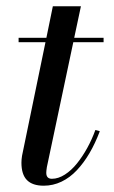

<svg xmlns="http://www.w3.org/2000/svg" viewBox="-20 -580 361 610"><path d="M297.1 -163.1Q282.5 -124.5 264.4 -93.6Q246.3 -62.7 224.2 -39.2Q202.1 -15.6 175.3 -2.8Q148.4 10 118.9 10Q83.3 10 65.7 -7.8Q48.1 -25.6 48.1 -63Q48.1 -72.8 50 -85L124.5 -446H39.1V-460H127.4L147.9 -560.1H237.1L215.8 -460H309.1V-446H212.9L128.9 -49.1Q127 -36.9 127 -31Q127 -12 145 -12Q165.3 -12 186 -25.3Q206.8 -38.6 224.6 -60.8Q242.4 -83 257.3 -110.1Q272.2 -137.2 283 -167Z"/></svg>

Font: Bodoni* 16
Style: Italic
Weight: 400
Italic angle: -13°
Version: Version 2.000